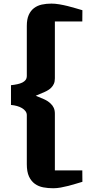

<svg xmlns="http://www.w3.org/2000/svg" viewBox="-20 -902 593 1049"><path d="M126.5 -272.9Q126.5 -284.7 119.4 -294.4Q112.3 -304.2 100.3 -311.3Q88.4 -318.4 72.8 -322.8Q57.1 -327.1 40 -328.6V-436.5Q58.6 -438.5 74.5 -441.9Q90.3 -445.3 101.8 -450.9Q113.3 -456.5 119.9 -465.3Q126.5 -474.1 126.5 -487.8V-760.7Q126.5 -796.9 137 -820.3Q147.5 -843.8 165.8 -857.7Q184.1 -871.6 208.5 -877Q232.9 -882.3 261.2 -882.3Q281.2 -882.3 304.2 -878.4Q327.1 -874.5 349.9 -868.9Q372.6 -863.3 393.6 -856.9Q414.6 -850.6 430.2 -846.2Q430.2 -830.6 429.9 -815.4Q429.7 -800.3 429.7 -784.7H279.8V-474.1Q279.8 -456.5 274.4 -444.3Q269 -432.1 259.3 -422.4Q245.1 -408.7 223.4 -399.4Q201.7 -390.1 175.3 -378.9Q200.2 -369.1 221.2 -359.6Q242.2 -350.1 256.3 -336.4Q267.6 -326.2 273.7 -312.7Q279.8 -299.3 279.8 -280.8V28.8H429.7Q429.7 44.4 429.9 60.1Q430.2 75.7 430.2 91.3Q414.6 95.7 395 101.8Q375.5 107.9 354.5 113.3Q333.5 118.7 312 122.6Q290.5 126.5 270.5 126.5Q242.2 126.5 216.3 121.6Q190.4 116.7 170.4 102.3Q150.4 87.9 138.4 62.3Q126.5 36.6 126.5 -4.9Z"/></svg>

Font: Merriweather
Style: Heavy
Weight: 900
Version: Version 1.003